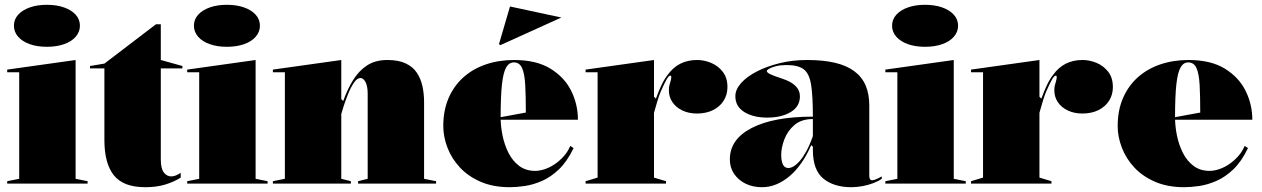

<svg xmlns="http://www.w3.org/2000/svg" viewBox="-20 -765 5258 800"><path d="M175 -570Q135 -570 104 -581Q73 -592 55.5 -612Q38 -632 38 -658Q38 -684 55.5 -703.5Q73 -723 104 -734Q135 -745 175 -745Q216 -745 247 -734Q278 -723 295.5 -703.5Q313 -684 313 -658Q313 -632 295.5 -612Q278 -592 247 -581Q216 -570 175 -570ZM10 0V-10L60 -20V-464H10V-475L295 -515V-20L345 -10V0Z M585 15Q494 15 454.5 -34.5Q415 -84 415 -181V-480H355V-490L415 -500L630 -664H650V-515L740 -490V-480H650V-100Q650 -63 662.5 -46.5Q675 -30 693 -30Q703 -30 713 -34Q723 -38 733 -45V-25Q719 -16 702 -8.5Q685 -1 666.5 4.5Q648 10 627.5 12.5Q607 15 585 15Z M925 -570Q885 -570 854 -581Q823 -592 805.5 -612Q788 -632 788 -658Q788 -684 805.5 -703.5Q823 -723 854 -734Q885 -745 925 -745Q966 -745 997 -734Q1028 -723 1045.5 -703.5Q1063 -684 1063 -658Q1063 -632 1045.5 -612Q1028 -592 997 -581Q966 -570 925 -570ZM760 0V-10L810 -20V-464H760V-475L1045 -515V-20L1095 -10V0Z M1797 -10V0H1472V-10L1512 -20V-375Q1512 -406 1503 -423Q1494 -440 1482 -440Q1468 -440 1454.5 -420Q1441 -400 1430 -372.5Q1419 -345 1411.5 -321.5Q1404 -298 1402 -290V-20L1442 -10V0H1117V-10L1167 -20V-464H1117V-475L1402 -515V-352L1410 -344Q1427 -392 1451 -431Q1475 -470 1509.5 -492.5Q1544 -515 1594 -515Q1640 -515 1670 -501Q1700 -487 1716.5 -462.5Q1733 -438 1740 -406.5Q1747 -375 1747 -340V-20Z M2122 -515Q2215 -515 2273.5 -479Q2332 -443 2360 -386.5Q2388 -330 2388 -266H2062V-276L2171 -296Q2171 -364 2168.5 -410.5Q2166 -457 2155.5 -481Q2145 -505 2121 -505Q2101 -505 2089 -484Q2077 -463 2071.5 -413.5Q2066 -364 2066 -276Q2066 -239 2074 -200Q2082 -161 2099 -127.5Q2116 -94 2143.5 -73.5Q2171 -53 2210 -53Q2228 -53 2249.5 -60Q2271 -67 2291.5 -81Q2312 -95 2329 -114Q2346 -133 2356 -157L2370 -148Q2343 -92 2309 -59.5Q2275 -27 2238 -11Q2201 5 2166.5 10Q2132 15 2104 15Q2035 15 1983 -7.5Q1931 -30 1896.5 -67Q1862 -104 1844.5 -149.5Q1827 -195 1827 -240Q1827 -305 1849 -356Q1871 -407 1910.5 -442.5Q1950 -478 2004 -496.5Q2058 -515 2122 -515ZM2065 -577 2059 -581 2105 -738 2319 -692Z M2420 0V-10L2470 -25V-464H2420V-475L2705 -515V-362L2713 -354Q2724 -385 2736.5 -411Q2749 -437 2762 -453Q2784 -484 2814.5 -499.5Q2845 -515 2885 -515Q2914 -515 2943 -503Q2972 -491 2991.5 -466Q3011 -441 3011 -402Q3011 -370 2995 -345Q2979 -320 2950.5 -306Q2922 -292 2884 -292Q2850 -292 2823.5 -304.5Q2797 -317 2782 -339Q2767 -361 2767 -389Q2767 -401 2769.5 -410.5Q2772 -420 2774.5 -428.5Q2777 -437 2777 -443Q2777 -450 2773 -450Q2767 -450 2758 -435Q2749 -420 2732 -381Q2726 -366 2719 -343.5Q2712 -321 2705 -295V-25L2755 -10V0Z M3342 -515Q3410 -515 3459 -503.5Q3508 -492 3540 -468Q3572 -444 3587 -408.5Q3602 -373 3602 -325V-32Q3602 -25 3604.5 -19.5Q3607 -14 3614 -14Q3620 -14 3630 -18Q3640 -22 3654 -30V-20Q3640 -10 3619 -2Q3598 6 3574 10.5Q3550 15 3527 15Q3455 15 3411 -20.5Q3367 -56 3367 -140Q3367 -142 3367 -143.5Q3367 -145 3367 -147.5Q3367 -150 3367 -154L3360 -160Q3342 -119 3319.5 -86.5Q3297 -54 3270.5 -31.5Q3244 -9 3215 3Q3186 15 3155 15Q3116 15 3086 0Q3056 -15 3038.5 -41Q3021 -67 3021 -101Q3021 -185 3112.5 -232Q3204 -279 3367 -279Q3367 -366 3359.5 -412.5Q3352 -459 3328.5 -476.5Q3305 -494 3257 -494Q3233 -494 3214.5 -489.5Q3196 -485 3185.5 -479Q3175 -473 3175 -469Q3175 -463 3189 -456Q3203 -449 3240 -437Q3313 -413 3313 -364Q3313 -321 3274.5 -298Q3236 -275 3177 -275Q3119 -275 3081.5 -298Q3044 -321 3044 -364Q3044 -392 3068 -419Q3092 -446 3134 -467.5Q3176 -489 3229.5 -502Q3283 -515 3342 -515ZM3367 -269Q3319 -269 3290 -244Q3261 -219 3248 -184Q3235 -149 3235 -119Q3235 -101 3238.5 -89Q3242 -77 3248.5 -71Q3255 -65 3265 -65Q3275 -65 3287 -72Q3299 -79 3312.5 -94.5Q3326 -110 3340 -135.5Q3354 -161 3367 -198Z M3834 -570Q3794 -570 3763 -581Q3732 -592 3714.5 -612Q3697 -632 3697 -658Q3697 -684 3714.5 -703.5Q3732 -723 3763 -734Q3794 -745 3834 -745Q3875 -745 3906 -734Q3937 -723 3954.5 -703.5Q3972 -684 3972 -658Q3972 -632 3954.5 -612Q3937 -592 3906 -581Q3875 -570 3834 -570ZM3669 0V-10L3719 -20V-464H3669V-475L3954 -515V-20L4004 -10V0Z M4026 0V-10L4076 -25V-464H4026V-475L4311 -515V-362L4319 -354Q4330 -385 4342.5 -411Q4355 -437 4368 -453Q4390 -484 4420.5 -499.5Q4451 -515 4491 -515Q4520 -515 4549 -503Q4578 -491 4597.5 -466Q4617 -441 4617 -402Q4617 -370 4601 -345Q4585 -320 4556.5 -306Q4528 -292 4490 -292Q4456 -292 4429.5 -304.5Q4403 -317 4388 -339Q4373 -361 4373 -389Q4373 -401 4375.5 -410.5Q4378 -420 4380.5 -428.5Q4383 -437 4383 -443Q4383 -450 4379 -450Q4373 -450 4364 -435Q4355 -420 4338 -381Q4332 -366 4325 -343.5Q4318 -321 4311 -295V-25L4361 -10V0Z M4932 -515Q5025 -515 5083.5 -479Q5142 -443 5170 -386.5Q5198 -330 5198 -266H4872V-276L4981 -296Q4981 -364 4978.5 -410.5Q4976 -457 4965.5 -481Q4955 -505 4931 -505Q4911 -505 4899 -484Q4887 -463 4881.5 -413.5Q4876 -364 4876 -276Q4876 -239 4884 -200Q4892 -161 4909 -127.5Q4926 -94 4953.5 -73.5Q4981 -53 5020 -53Q5038 -53 5059.5 -60Q5081 -67 5101.5 -81Q5122 -95 5139 -114Q5156 -133 5166 -157L5180 -148Q5153 -92 5119 -59.5Q5085 -27 5048 -11Q5011 5 4976.5 10Q4942 15 4914 15Q4845 15 4793 -7.5Q4741 -30 4706.5 -67Q4672 -104 4654.5 -149.5Q4637 -195 4637 -240Q4637 -305 4659 -356Q4681 -407 4720.5 -442.5Q4760 -478 4814 -496.5Q4868 -515 4932 -515Z"/></svg>

Font: Kalnia Thin
Style: Bold
Weight: 700
Version: Version 1.105